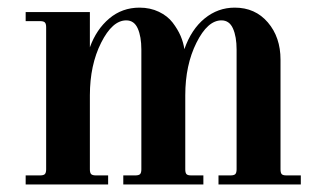

<svg xmlns="http://www.w3.org/2000/svg" viewBox="-20 -488 858 508"><path d="M354 -40V-356.9Q354 -391.1 344.5 -412.6Q335 -434.1 314 -434.1Q277.3 -434.1 247.6 -375Q217.8 -315.9 217.8 -235.8V-40Q217.8 -30.8 221.2 -27.3Q224.6 -23.9 233.9 -23.9H266.1V0H47.9V-23.9H85.9Q95.2 -23.9 98.6 -27.3Q102.1 -30.8 102.1 -40V-416Q102.1 -425.3 98.6 -428.7Q95.2 -432.1 85.9 -432.1H47.9V-456.1H217.8V-362.8Q234.9 -410.2 269 -439Q303.2 -467.8 349.1 -467.8Q377.4 -467.8 400.4 -456.8Q423.3 -445.8 436.8 -428.2Q450.2 -410.6 457.8 -393.1Q465.3 -375.5 467.8 -357.9Q486.3 -410.6 521.5 -439.2Q556.6 -467.8 601.1 -467.8Q655.3 -467.8 688.7 -428.7Q722.2 -389.6 722.2 -330.1V-40Q722.2 -30.8 725.3 -27.3Q728.5 -23.9 737.8 -23.9H775.9V0H558.1V-23.9H589.8Q599.1 -23.9 602.5 -27.3Q606 -30.8 606 -40V-356.9Q606 -391.1 596.4 -412.6Q586.9 -434.1 565.9 -434.1Q529.3 -434.1 499.8 -375Q470.2 -315.9 470.2 -235.8V-40Q470.2 -30.8 473.4 -27.3Q476.6 -23.9 485.8 -23.9H518.1V0H306.2V-23.9H337.9Q347.2 -23.9 350.6 -27.3Q354 -30.8 354 -40Z"/></svg>

Font: Flanker Steampunk
Style: Bold
Weight: 700
Designer: Alexey Kryukov, Leonardo Di Lena
Foundry: Alexey Kryukov, Leonardo Di Lena
Version: 1.210